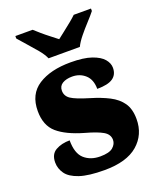

<svg xmlns="http://www.w3.org/2000/svg" viewBox="-143 -854 788 952"><g transform="rotate(-20 251.0 -378.0)"><path d="M243 10Q159 10 111.5 -6Q64 -22 44.5 -49.5Q25 -77 25 -109Q25 -153 56 -170.5Q87 -188 130 -188Q130 -119 162.5 -90Q195 -61 246 -61Q294 -61 313.5 -78Q333 -95 333 -117Q333 -146 304 -163Q275 -180 213 -197Q122 -223 76.5 -262.5Q31 -302 31 -378Q31 -467 95.5 -508.5Q160 -550 266 -550Q335 -550 376.5 -535.5Q418 -521 436.5 -499Q455 -477 455 -453Q455 -417 429 -399Q403 -381 346 -381Q346 -430 318 -455.5Q290 -481 249 -481Q218 -481 198 -469Q178 -457 178 -432Q178 -404 202.5 -387.5Q227 -371 297 -350Q351 -334 392 -313Q433 -292 455.5 -259.5Q478 -227 478 -174Q478 -92 419 -41Q360 10 243 10ZM171 -606Q161 -629 139 -655.5Q117 -682 93.5 -708Q70 -734 54 -753V-766H145Q156 -756 175.5 -739Q195 -722 216.5 -705.5Q238 -689 253 -677Q268 -689 289.5 -705.5Q311 -722 331.5 -739Q352 -756 362 -766H453V-753Q438 -734 414 -708Q390 -682 368.5 -655.5Q347 -629 336 -606Z"/></g></svg>

Font: Noto Serif Telugu Black
Style: Regular
Weight: 900
Designer: Jelle Bosma - Monotype Design Team
Foundry: Monotype Imaging Inc.
Version: Version 2.005; ttfautohint (v1.8.4.7-5d5b)